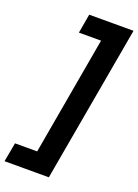

<svg xmlns="http://www.w3.org/2000/svg" viewBox="-222 -887 774 1075"><g transform="rotate(20 164.5 -349.5)"><path d="M214 117H-50L-29 3H103L227 -702H95L115 -816H379Z"/></g></svg>

Font: Chakra Petch
Style: Bold Italic
Weight: 700
Italic angle: -10°
Designer: Katatrad Aksorn Co.,Ltd.
Foundry: Cadson Demak Co.,Ltd.
Version: Version 1.000; ttfautohint (v1.6)